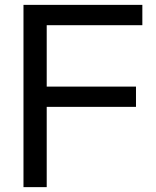

<svg xmlns="http://www.w3.org/2000/svg" viewBox="-20 -765 638 785"><path d="M76 0C76 0 76 -745 76 -745C76 -745 562 -745 562 -745C562 -745 562 -662 562 -662C562 -662 171 -662 171 -662C171 -662 171 -411 171 -411C171 -411 536 -411 536 -411C536 -411 536 -328 536 -328C536 -328 171 -328 171 -328C171 -328 171 0 171 0C171 0 76 0 76 0Z"/></svg>

Font: Preevio_Regular
Style: Regular
Weight: 500
Designer: Gumpita Rahayu
Foundry: Tokotype Studio
Version: ""